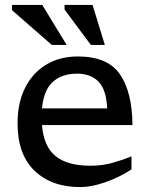

<svg xmlns="http://www.w3.org/2000/svg" viewBox="-20 -752 612 782"><path d="M297 -522Q418.5 -522 468.5 -449.5Q518.5 -377 519.5 -242.5H151Q158 -155 206.5 -116Q255 -77 348 -77Q397.5 -77 439.2 -89Q481 -101 515.5 -115V-62Q465.5 -29.5 409 -9.8Q352.5 10 307 10Q190 10 120.8 -56.5Q51.5 -123 51.5 -249Q51.5 -332.5 82 -393.8Q112.5 -455 167.8 -488.5Q223 -522 297 -522ZM294.5 -452Q232 -452 195 -418.5Q158 -385 151 -310.5H416.5Q413 -387.5 381 -419.8Q349 -452 294.5 -452ZM251.5 -569H191L29 -710.5V-732H152ZM407 -569H350L243 -713V-732H357Z"/></svg>

Font: Newsreader Caption
Style: Regular
Weight: 400
Designer: Hugues Gentile
Foundry: Production Type
Version: Version 1.001